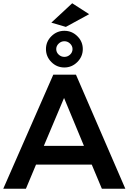

<svg xmlns="http://www.w3.org/2000/svg" viewBox="-21 -1158 789 1178"><path d="M604 0 542 -148H200L138 0H-1L306 -700H445L748 0ZM248 -263H494L372 -557ZM487 -857Q487 -811 453.5 -777.5Q420 -744 374 -744Q327 -744 294 -777.5Q261 -811 261 -857Q261 -903 294.5 -936Q328 -969 374 -969Q420 -969 453.5 -936Q487 -903 487 -857ZM324 -857Q324 -837 339 -823Q354 -809 374 -809Q394 -809 409 -823Q424 -837 424 -857Q424 -876 409 -890.5Q394 -905 374 -905Q354 -905 339 -890.5Q324 -876 324 -857ZM422 -1138 526 -1071 383 -993 294 -1019Z"/></svg>

Font: Montserrat arm2 Medium
Style: Regular
Weight: 500
Designer: Julieta Ulanovsky
Foundry: Julieta Ulanovsky
Version: Version 6.000